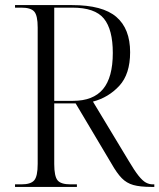

<svg xmlns="http://www.w3.org/2000/svg" viewBox="-20 -734 626 754"><path d="M39 0V-10H64Q101 -10 114.5 -26Q128 -42 128 -90V-626Q128 -673 114.5 -688.5Q101 -704 64 -704H39V-714H263Q383 -714 437 -667.5Q491 -621 491 -529Q491 -443 448.5 -397Q406 -351 345 -335L485 -103Q508 -64 524 -44Q540 -24 553 -17Q566 -10 580 -10H586V0H575Q530 0 503.5 -7.5Q477 -15 458 -34.5Q439 -54 418 -91L277 -328H193V-90Q193 -42 206 -26Q219 -10 257 -10H282V0ZM267 -338Q346 -338 384.5 -384Q423 -430 423 -526Q423 -618 388 -661Q353 -704 264 -704H193V-338Z"/></svg>

Font: Noto Serif Display SemiCondensed Light
Style: Regular
Weight: 300
Width: 4
Designer: Monotype Design Team
Foundry: Monotype Imaging Inc.
Version: Version 2.009